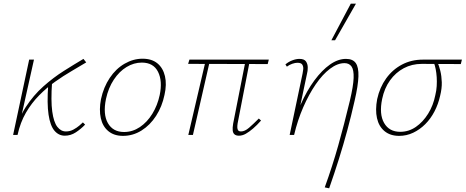

<svg xmlns="http://www.w3.org/2000/svg" viewBox="-20 -731 2522 1040"><path d="M60 0Q78 -87 119.5 -151Q161 -215 215 -263Q269 -311 326 -347Q383 -383 432 -412L447 -393Q411 -371 367 -345.5Q323 -320 278 -288Q233 -256 192 -214.5Q151 -173 120.5 -120.5Q90 -68 75 0ZM51 0 138 -408H164L73 0ZM331 4Q298 4 275 -23Q252 -50 243 -110Q234 -170 241 -270L262 -285Q255 -185 263 -127Q271 -69 290.5 -44Q310 -19 337 -19Q359 -19 377.5 -29Q396 -39 409.5 -50.5Q423 -62 429 -68L441 -56Q418 -32 390.5 -14Q363 4 331 4Z M646 5Q598 5 567 -20.5Q536 -46 526 -91Q516 -136 527 -194Q541 -259 574.5 -309Q608 -359 655 -386Q702 -413 752 -413Q802 -413 832.5 -388Q863 -363 873.5 -318.5Q884 -274 871 -217Q858 -154 825.5 -103.5Q793 -53 746.5 -24Q700 5 646 5ZM652 -16Q698 -16 737.5 -42.5Q777 -69 805 -114.5Q833 -160 845 -216Q861 -292 836 -342Q811 -392 748 -392Q705 -392 665.5 -368Q626 -344 596.5 -299.5Q567 -255 554 -195Q537 -112 564.5 -64Q592 -16 652 -16Z M1274 4Q1259 4 1250.5 -3Q1242 -10 1240.5 -24.5Q1239 -39 1243 -62L1311 -407H1334L1267 -62Q1265 -49 1265.5 -39.5Q1266 -30 1270.5 -24.5Q1275 -19 1285 -19Q1306 -19 1329 -39Q1352 -59 1382 -89L1394 -78Q1372 -53 1351 -35Q1330 -17 1311.5 -6.5Q1293 4 1274 4ZM1000 0 1095 -407H1118L1025 0ZM1430 -384 999 -385 1006 -408H1436Z M1739 284Q1760 226 1778 170Q1796 114 1812 57.5Q1828 1 1843.5 -59Q1859 -119 1875 -185Q1894 -265 1895.5 -309Q1897 -353 1884 -371Q1871 -389 1846 -389Q1808 -389 1767.5 -358.5Q1727 -328 1690 -274Q1653 -220 1622.5 -150Q1592 -80 1573 0H1553Q1575 -89 1608.5 -164.5Q1642 -240 1683 -295.5Q1724 -351 1767.5 -381.5Q1811 -412 1854 -412Q1891 -412 1907 -389.5Q1923 -367 1921.5 -317.5Q1920 -268 1901 -186Q1882 -102 1861 -24.5Q1840 53 1816 129.5Q1792 206 1763 289ZM1549 0 1619 -333Q1621 -342 1622.5 -355.5Q1624 -369 1618 -380Q1612 -391 1591 -391Q1579 -391 1563 -385.5Q1547 -380 1534 -370L1526 -382Q1542 -396 1563 -404Q1584 -412 1602 -412Q1628 -412 1637.5 -398Q1647 -384 1647 -365Q1647 -346 1643 -332L1573 0ZM1775 -513 1880 -711H1908L1795 -513Z M2142 5Q2094 5 2063 -20.5Q2032 -46 2022 -91Q2012 -136 2023 -194Q2037 -258 2071.5 -306Q2106 -354 2157 -381Q2208 -408 2270 -408H2482L2476 -384Q2413 -384 2355.5 -384.5Q2298 -385 2265 -385Q2211 -385 2167 -361.5Q2123 -338 2092.5 -295.5Q2062 -253 2050 -195Q2033 -113 2060.5 -65Q2088 -17 2148 -17Q2194 -17 2232.5 -43.5Q2271 -70 2299 -115Q2327 -160 2338 -216Q2344 -240 2345.5 -265Q2347 -290 2345.5 -313Q2344 -336 2340 -356.5Q2336 -377 2330 -392L2348 -398Q2358 -376 2365 -347.5Q2372 -319 2373 -285.5Q2374 -252 2364 -212Q2354 -167 2333.5 -127.5Q2313 -88 2283.5 -58.5Q2254 -29 2218 -12Q2182 5 2142 5Z"/></svg>

Font: Ysabeau Infant Thin
Style: Italic
Weight: 250
Italic angle: -12°
Designer: Christian Thalmann (Catharsis Fonts)
Version: Version 2.001;gftools[0.9.30]; featfreeze: ss01,ss02,lnum